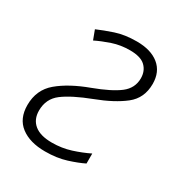

<svg xmlns="http://www.w3.org/2000/svg" viewBox="-135 -639 705 747"><g transform="rotate(30 217.0 -265.5)"><path d="M171.4 9.8Q103 9.8 62.5 -21Q22 -51.8 22 -112.8Q22 -181.2 71 -222.4Q120.1 -263.7 203.6 -294.4Q279.8 -322.8 316.2 -350.8Q352.5 -378.9 352.5 -422.9Q352.5 -455.6 331.3 -476.1Q310.1 -496.6 261.7 -496.6Q220.2 -496.6 183.8 -484.4Q147.5 -472.2 117.7 -457.5L102.1 -499Q132.3 -512.2 173.1 -525.9Q213.9 -539.6 267.6 -539.6Q331.1 -539.6 367.2 -510.3Q403.3 -481 403.3 -426.8Q403.3 -363.3 357.2 -326.9Q311 -290.5 233.4 -261.2Q151.9 -230 111.8 -199.7Q71.8 -169.4 71.8 -116.7Q71.8 -77.1 98.4 -55.2Q125 -33.2 177.2 -33.2Q221.7 -33.2 261.5 -45.9Q301.3 -58.6 335 -75.2V-30.3Q307.6 -16.6 265.9 -3.4Q224.1 9.8 171.4 9.8Z"/></g></svg>

Font: Open Sans Light
Style: Italic
Weight: 300
Italic angle: -12°
Designer: Monotype Design Team
Foundry: Monotype Imaging Inc.
Version: Version 3.003; ttfautohint (v1.8.4)